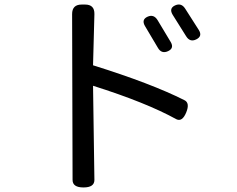

<svg xmlns="http://www.w3.org/2000/svg" viewBox="-20 -781 1040 844"><path d="M617 -667Q601 -695 628.5 -707.5Q656 -720 673 -692L730 -597Q747 -569 718.5 -556Q690 -543 674 -571ZM749 -757Q777 -770 794 -743L854 -649Q871 -622 843 -608Q815 -594 798 -622L739 -716Q722 -744 749 -757ZM299 10 297 -719Q297 -761 339 -761H354Q396 -761 395 -719L389 -494Q645 -414 790 -341Q816 -329 798.5 -286.5Q781 -244 755 -257Q623 -330 389 -404L395 10Q395 43 347 43Q299 43 299 10Z"/></svg>

Font: Raw Maruko Gothic CJK TC
Style: Regular
Weight: 400
Version: Version 1.001